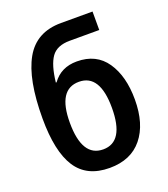

<svg xmlns="http://www.w3.org/2000/svg" viewBox="-140 -859 844 967"><g transform="rotate(-20 281.5 -375.0)"><path d="M282 10Q396 10 457 -65Q518 -140 518 -271Q518 -396 465 -473.5Q412 -551 308 -551Q223 -551 177 -487H173Q183 -578 212.5 -619.5Q242 -661 311 -661H469V-760H300Q167 -760 107.5 -654.5Q48 -549 48 -340Q48 -163 104 -76.5Q160 10 282 10ZM283 -89Q170 -89 170 -273Q170 -451 283 -451Q395 -451 395 -271Q395 -89 283 -89Z"/></g></svg>

Font: Noto Sans Georgian SemiCondensed Semi
Style: Regular
Weight: 600
Width: 4
Designer: Monotype Design Team
Foundry: Monotype Imaging Inc.
Version: Version 1.901